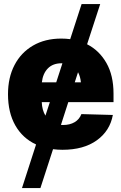

<svg xmlns="http://www.w3.org/2000/svg" viewBox="-20 -748 613 972"><path d="M296.4 10.3Q271.5 10.3 248.5 7.3L184.6 204.1H91.3L162.6 -16.6Q94.7 -47.9 57.6 -113Q20.5 -178.2 20.5 -271Q20.5 -355.5 53.5 -418.7Q86.4 -481.9 147.2 -517.3Q208 -552.7 290 -552.7Q313.5 -552.7 335.4 -549.8L393.1 -727.5H487.3L420.9 -523.9Q482.4 -492.7 518.6 -429.4Q554.7 -366.2 554.7 -273.9V-231H325.7L288.6 -115.7Q293.9 -115.2 299.3 -115.2Q333.5 -115.2 357.7 -129.4Q381.8 -143.6 392.1 -170.4L551.3 -166Q536.6 -85.4 470 -37.6Q403.3 10.3 296.4 10.3ZM292 -427.7Q247.6 -427.7 222.2 -401.6Q196.8 -375.5 191.9 -331.1H264.6L295.9 -427.2Q293.9 -427.7 292 -427.7ZM358.4 -331.1H389.6Q386.7 -360.8 375 -382.3ZM191.4 -231Q192.9 -190.9 210 -162.6L232.4 -231Z"/></svg>

Font: Inter Tight ExtraBold
Style: Regular
Weight: 800
Designer: Rasmus Andersson
Foundry: rsms
Version: Version 3.004; ttfautohint (v1.8.4.7-5d5b)